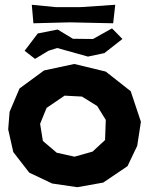

<svg xmlns="http://www.w3.org/2000/svg" viewBox="-20 -779 626 811"><path d="M306.6 11.7 416 -7.8 518.6 -77.1 559.6 -163.1 575.2 -264.6 532.2 -393.6 426.8 -476.6 293.9 -508.8 166 -481.4 62.5 -405.3 20.5 -306.6 14.6 -232.4 36.1 -136.7 103.5 -49.8 200.2 -3.9ZM252.9 -375 326.2 -371.1 390.6 -331.1 426.8 -272.5 423.8 -187.5 371.1 -138.7 294.9 -117.2 219.7 -133.8 161.1 -183.6 149.4 -255.9 176.8 -323.2ZM84 -564.5 127.9 -530.3 184.6 -564.5 221.7 -576.2 351.6 -540 420.9 -554.7 497.1 -614.3 453.1 -659.2 373 -614.3 288.1 -615.2 223.6 -654.3 139.6 -637.7ZM114.3 -758.8 121.1 -680.7 274.4 -684.6 458 -680.7 466.8 -758.8 320.3 -749H214.8Z"/></svg>

Font: MaokenAssortedSans-TC
Style: Regular
Weight: 500
Version: Version 0.83